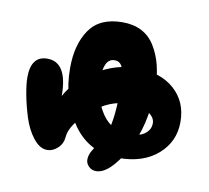

<svg xmlns="http://www.w3.org/2000/svg" viewBox="-65 -614 744 683"><g transform="rotate(10 307.0 -273.0)"><path d="M323 -4Q371 -4 425.5 -99.5Q480 -195 480 -331Q480 -420 442.5 -481Q405 -542 325 -542Q243 -542 206 -488.5Q169 -435 169 -350Q169 -233 228.5 -148.5Q288 -64 394 -64Q483 -64 536 -110.5Q589 -157 589 -228Q589 -301 539 -345.5Q489 -390 402 -390Q325 -390 255.5 -345.5Q186 -301 157 -246Q157 -368 84 -368Q25 -368 25 -290Q25 -267 32 -229Q39 -191 52 -149.5Q65 -108 88.5 -78Q112 -48 139 -48Q159 -48 176.5 -64Q194 -80 196 -105Q199 -149 263.5 -205Q328 -261 399 -260Q444 -259 468.5 -243.5Q493 -228 493 -207Q493 -181 469 -165.5Q445 -150 390 -158Q341 -165 311 -217Q281 -269 281 -326Q281 -404 320 -404Q334 -404 342 -395.5Q350 -387 353.5 -368.5Q357 -350 357.5 -336.5Q358 -323 358 -298Q358 -180 334 -133Q326 -118 313.5 -100Q301 -82 294 -69Q287 -56 286 -42Q285 -27 296 -15.5Q307 -4 323 -4Z"/></g></svg>

Font: Cherry Bomb
Style: Regular
Weight: 400
Designer: satsuyako
Foundry: satsuyako
Version: Version 4.0